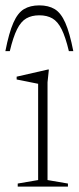

<svg xmlns="http://www.w3.org/2000/svg" viewBox="-38 -695 293 715"><path d="M144 -436 139 -388.5V-24.5L215 -11.5V0H28V-11.5L104 -24.5V-383Q96 -384.5 71.5 -389.5Q47 -394.5 24 -399V-409.5L140 -436ZM108.5 -638Q80 -638 60 -626.5Q40 -615 25.5 -586Q11 -557 -1.5 -504.5H-18Q-4.5 -573.5 11.8 -610.2Q28 -647 51.2 -661Q74.5 -675 108.5 -675Q142.5 -675 165.8 -661Q189 -647 205.2 -610.2Q221.5 -573.5 235 -504.5H218.5Q206 -557 191.5 -586Q177 -615 157 -626.5Q137 -638 108.5 -638Z"/></svg>

Font: Newsreader Text ExtraLight
Style: Regular
Weight: 275
Designer: Hugues Gentile
Foundry: Production Type
Version: Version 1.001